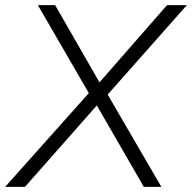

<svg xmlns="http://www.w3.org/2000/svg" viewBox="-41 -725 745 745"><path d="M-21 0 311 -372V-351L106 -705H173L351 -395H336L607 -705H684L367 -347V-375L585 0H517L326 -331H348L56 0Z"/></svg>

Font: Nunito Sans 12pt Light
Style: Italic
Weight: 300
Italic angle: -9°
Designer: Vernon Adams
Foundry: Vernon Adams
Version: Version 3.101;gftools[0.9.27]